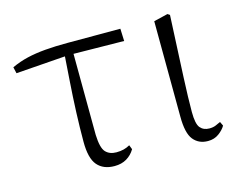

<svg xmlns="http://www.w3.org/2000/svg" viewBox="-80 -633 945 764"><g transform="rotate(-15 393.0 -251.0)"><path d="M23 -444 17 -470Q49 -485 83 -493Q117 -501 158 -504.5Q199 -508 252 -508H468L470 -457L242 -460ZM305 14Q259 14 234.5 -14.5Q210 -43 210 -111Q210 -170 212.5 -232.5Q215 -295 219.5 -358Q224 -421 228 -481H262L264 -125Q266 -71 282 -54Q298 -37 326 -37Q343 -37 356.5 -40.5Q370 -44 382 -51L389 -33Q376 -11 355 1.5Q334 14 305 14Z M690 14Q652 14 630 -13Q608 -40 608 -109L606 -502L664 -516L673 -510Q669 -424 666 -362.5Q663 -301 661 -256.5Q659 -212 658 -178Q657 -144 657 -114Q657 -65 670.5 -49Q684 -33 708 -33Q723 -33 734 -37.5Q745 -42 755 -47L763 -30Q754 -14 735 0Q716 14 690 14Z"/></g></svg>

Font: Noto Serif KR ExtraLight
Style: Regular
Weight: 200
Designer: Ryoko NISHIZUKA 西塚涼子 (kana & ideographs); Frank Grießhammer (Latin, Greek & Cyrillic); Wenlong ZHANG 张文龙 (bopomofo); San
Foundry: Adobe
Version: Version 2.002-H1;hotconv 1.1.0;makeotfexe 2.6.0